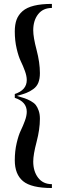

<svg xmlns="http://www.w3.org/2000/svg" viewBox="-20 -800 311 970"><path d="M242.2 149.9Q138.2 149.9 96.4 115.2Q54.7 80.6 54.7 9.8Q54.7 -36.6 64.2 -77.1Q73.7 -117.7 85 -140.6Q96.2 -163.6 105.7 -189.5Q115.2 -215.3 115.2 -235.4Q115.2 -286.1 54.7 -305.7V-325.2Q115.2 -344.7 115.2 -396Q115.2 -416 105.7 -441.9Q96.2 -467.8 85 -490.7Q73.7 -513.7 64.2 -554.2Q54.7 -594.7 54.7 -641.1Q54.7 -675.8 63.7 -700.4Q72.8 -725.1 94 -743.7Q115.2 -762.2 151.9 -771.2Q188.5 -780.3 242.2 -780.3V-759.8Q197.3 -759.8 172.6 -728Q147.9 -696.3 147.9 -647Q147.9 -611.8 164.8 -547.9Q181.6 -483.9 181.6 -430.7Q181.6 -402.3 173.8 -382.6Q166 -362.8 148.4 -350.1Q130.9 -337.4 113.3 -330.6Q95.7 -323.7 65.4 -315.4Q89.8 -308.6 104.2 -303.7Q118.7 -298.8 135.5 -289.6Q152.3 -280.3 160.9 -269.3Q169.4 -258.3 175.5 -240.7Q181.6 -223.1 181.6 -200.2Q181.6 -147 164.8 -83Q147.9 -19 147.9 16.1Q147.9 65.4 172.6 97.9Q197.3 130.4 242.2 130.4Z"/></svg>

Font: Bodoni* 11pt
Style: Regular
Weight: 400
Version: Version 2.3